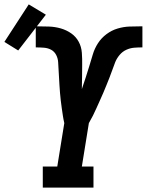

<svg xmlns="http://www.w3.org/2000/svg" viewBox="-107 -855 669 875"><path d="M88 0V-96H154L186 -294Q182 -311 179.5 -328Q177 -345 174.5 -362Q172 -379 170 -396.5Q168 -414 166.5 -431.5Q165 -449 164 -466.5Q163 -484 162 -501.5Q161 -519 160 -536.5Q159 -554 158 -571.5Q157 -589 149 -604.5Q141 -620 126.5 -628Q112 -636 94 -637.5Q76 -639 58 -639H56V-735H60Q88 -735 116 -734Q144 -733 170 -725.5Q196 -718 217.5 -703Q239 -688 251.5 -665Q264 -642 266 -614.5Q268 -587 267.5 -559.5Q267 -532 267 -504Q267 -476 266 -449Q275 -475 283.5 -501.5Q292 -528 300 -554Q308 -580 316 -607Q324 -634 339.5 -658Q355 -682 378.5 -699.5Q402 -717 429 -725Q456 -733 483 -734Q510 -735 536 -735H542V-639H540Q522 -639 504 -637.5Q486 -636 468.5 -628Q451 -620 438 -604.5Q425 -589 418 -571.5Q411 -554 405 -536.5Q399 -519 392 -501.5Q385 -484 378 -466.5Q371 -449 363.5 -431.5Q356 -414 348 -396.5Q340 -379 332.5 -362Q325 -345 316.5 -328Q308 -311 298 -294L266 -96H319V0ZM-24 -625 -87 -664 24 -835 102 -788Z"/></svg>

Font: Iosevka Curly Slab
Style: Bold Italic
Weight: 700
Italic angle: -9°
Monospace: yes
Designer: Belleve Invis
Foundry: Belleve Invis
Version: Version 22.1.2; ttfautohint (v1.8.4)